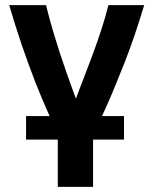

<svg xmlns="http://www.w3.org/2000/svg" viewBox="-20 -546 600 751"><path d="M206 185V0H82V-92H174Q145 -156 117.5 -226.5Q90 -297 64.5 -372Q39 -447 16 -526H160Q174 -468 194.5 -401Q215 -334 237 -271Q259 -208 277 -160Q290 -196 307.5 -240.5Q325 -285 343 -334Q361 -383 377 -432Q393 -481 404 -526H544Q526 -466 506.5 -408.5Q487 -351 465.5 -296.5Q444 -242 422.5 -190.5Q401 -139 379 -92H465V0H344V185Z"/></svg>

Font: Ubuntu Sans Mono
Style: Bold
Weight: 700
Monospace: yes
Designer: Dalton Maag Ltd
Foundry: Dalton Maag Ltd
Version: Version 1.006